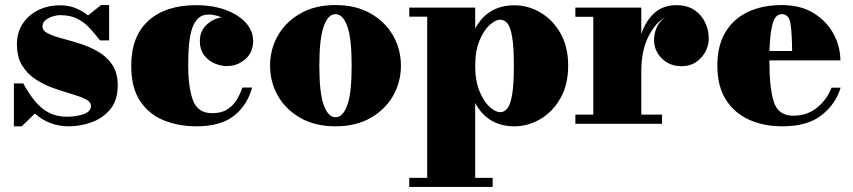

<svg xmlns="http://www.w3.org/2000/svg" viewBox="-20 -490 3376 760"><path d="M66 10H35V-160H72Q109.5 -90.5 149.8 -59.2Q190 -28 244 -28Q281.5 -28 310.8 -38.2Q340 -48.5 340 -70Q340 -87 318.8 -97.5Q297.5 -108 264.2 -117.8Q231 -127.5 193.5 -140.5Q156 -153.5 122.8 -174.8Q89.5 -196 68.2 -229.8Q47 -263.5 47 -315Q47 -362 70 -396.5Q93 -431 131.5 -450Q170 -469 217 -469Q251.5 -469 279 -458Q306.5 -447 328.5 -429L380 -470H412V-330H376Q356 -356 335 -378.8Q314 -401.5 286.2 -415.8Q258.5 -430 218 -430Q204 -430 187.8 -424.8Q171.5 -419.5 159.8 -409.8Q148 -400 148 -386Q148 -368.5 169.5 -357.8Q191 -347 225 -338Q259 -329 297 -317Q335 -305 369 -285.2Q403 -265.5 424.5 -233.5Q446 -201.5 446 -152Q446 -92.5 416.2 -57Q386.5 -21.5 342 -5.8Q297.5 10 254 10Q212.5 10 179 -3Q145.5 -16 118 -40.5ZM54 -127Q55.5 -125 57.5 -123Q56 -125.5 54.5 -128Q54.5 -128 54 -127Z M978 -143.5Q958.5 -72.5 905.5 -31.2Q852.5 10 758 10Q687.5 10 628.8 -13.5Q570 -37 534.8 -89.8Q499.5 -142.5 499.5 -230Q499.5 -346.5 567.5 -408Q635.5 -469.5 756 -469.5Q822 -469.5 873 -450.8Q924 -432 953 -400Q982 -368 982 -328Q982 -282.5 950.8 -255.5Q919.5 -228.5 878 -228.5Q853 -228.5 828.2 -239.5Q803.5 -250.5 787.2 -272.5Q771 -294.5 771 -327Q771 -366 796.5 -390.8Q822 -415.5 857 -421.5Q829 -432.5 806.5 -432.5Q778 -432.5 761.5 -414.5Q745 -396.5 737.2 -366.5Q729.5 -336.5 727.2 -301Q725 -265.5 725 -230Q725 -144 743.8 -93Q762.5 -42 820 -42Q856.5 -42 879.5 -56.8Q902.5 -71.5 916.8 -94.8Q931 -118 939.5 -143.5Z M1049 -230Q1049 -295 1080.2 -349.5Q1111.5 -404 1169.5 -437Q1227.5 -470 1308 -470Q1388.5 -470 1446.5 -437Q1504.5 -404 1535.8 -349.5Q1567 -295 1567 -230Q1567 -165 1535.8 -110.5Q1504.5 -56 1446.5 -23Q1388.5 10 1308 10Q1227.5 10 1169.5 -23Q1111.5 -56 1080.2 -110.5Q1049 -165 1049 -230ZM1244 -230Q1244 -122 1261.5 -74Q1279 -26 1308 -26Q1337.5 -26 1354.8 -74Q1372 -122 1372 -230Q1372 -338 1354.8 -386Q1337.5 -434 1308 -434Q1279 -434 1261.5 -386Q1244 -338 1244 -230Z M1600 214H1671V-424H1600V-460H1861V-377Q1910.5 -469 2016 -469Q2070.5 -469 2119.2 -440.5Q2168 -412 2198.5 -358.5Q2229 -305 2229 -230Q2229 -155 2198.5 -101.2Q2168 -47.5 2119.2 -18.8Q2070.5 10 2016 10Q1910.5 10 1861 -82.5V214H1930V250H1600ZM1861 -230Q1861 -170.5 1877.8 -129.5Q1894.5 -88.5 1917.8 -67.2Q1941 -46 1960 -46Q1977 -46 1989 -61.5Q2001 -77 2007.5 -117Q2014 -157 2014 -230Q2014 -303 2007.5 -342.5Q2001 -382 1989 -397Q1977 -412 1960 -412Q1941 -412 1917.8 -390.8Q1894.5 -369.5 1877.8 -328.8Q1861 -288 1861 -230Z M2257.5 -36.5H2328.5V-423.5H2257.5V-460H2518.5V-355Q2536 -407.5 2570.2 -438.5Q2604.5 -469.5 2657.5 -469.5Q2700.5 -469.5 2728.8 -450.2Q2757 -431 2771.2 -401Q2785.5 -371 2785.5 -339Q2785.5 -295 2755.2 -261.5Q2725 -228 2677.5 -228Q2630.5 -228 2599.8 -258.8Q2569 -289.5 2569 -330.5Q2569 -359 2580.2 -383Q2591.5 -407 2613.5 -421.5Q2576 -402 2547.2 -346.5Q2518.5 -291 2518.5 -206V-36.5H2600.5V0H2257.5Z M3307.5 -143Q3288 -78 3232 -34Q3176 10 3077.5 10Q3002 10 2943.8 -16.8Q2885.5 -43.5 2852.5 -96.8Q2819.5 -150 2819.5 -230Q2819.5 -310 2851.8 -363.2Q2884 -416.5 2941.5 -443.2Q2999 -470 3074.5 -470Q3149 -470 3200.8 -438Q3252.5 -406 3279.5 -355.8Q3306.5 -305.5 3306.5 -251H3025.5V-250Q3025.5 -142 3043 -87Q3060.5 -32 3119.5 -32Q3174.5 -32 3213.8 -63.5Q3253 -95 3271.5 -143ZM3074.5 -434Q3048.5 -434 3038 -395.2Q3027.5 -356.5 3026 -288H3115.5Q3115 -354 3109.5 -394Q3104 -434 3074.5 -434Z"/></svg>

Font: Bodoni* 06pt Fatface
Style: Regular
Weight: 900
Version: Version 2.3